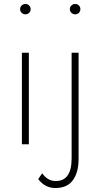

<svg xmlns="http://www.w3.org/2000/svg" viewBox="-20 -725 550 965"><path d="M90 -460H125V0H90ZM89 -660.5Q81 -668 81 -679Q81 -690 89 -697.5Q97 -705 108 -705Q119 -705 126.5 -697.5Q134 -690 134 -679Q134 -668 126.5 -660.5Q119 -653 108 -653Q97 -653 89 -660.5ZM192 146Q220 185 260 185Q340 185 340 71V-460H375V74Q375 141 346.5 180.5Q318 220 258 220Q206 220 172 175ZM339 -660.5Q331 -668 331 -679Q331 -690 339 -697.5Q347 -705 358 -705Q369 -705 376.5 -697.5Q384 -690 384 -679Q384 -668 376.5 -660.5Q369 -653 358 -653Q347 -653 339 -660.5Z"/></svg>

Font: Renner
Style: Thin
Weight: 200
Version: Version 003.000 ; ttfautohint (v0.97) -l 8 -r 50 -G 200 -x 1